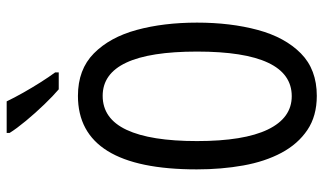

<svg xmlns="http://www.w3.org/2000/svg" viewBox="-222 -762 993 590"><g transform="rotate(-90 275.0 -466.5)"><path d="M501 -358Q501 -255 478.5 -171.5Q456 -88 406.5 -39Q357 10 276 10Q214 10 171 -19Q128 -48 101 -98.5Q74 -149 62 -216Q50 -283 50 -359Q50 -724 276 -724Q357 -724 406.5 -675Q456 -626 478.5 -543.5Q501 -461 501 -358ZM137 -358Q137 -214 172.5 -140.5Q208 -67 275 -67Q412 -67 412 -358Q412 -648 276 -648Q206 -648 171.5 -574.5Q137 -501 137 -358ZM259 -943Q270 -920 285.5 -892.5Q301 -865 317.5 -839Q334 -813 348 -794V-783H296Q276 -800 249.5 -827.5Q223 -855 199 -884Q175 -913 162 -934V-943Z"/></g></svg>

Font: Noto Sans Oriya ExtCond
Style: Regular
Weight: 400
Width: 2
Designer: Amélie Bonet and Sol Matas
Foundry: Google LLC
Version: Version 2.006; ttfautohint (v1.8.4.7-5d5b)